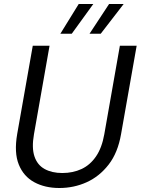

<svg xmlns="http://www.w3.org/2000/svg" viewBox="-20 -929 704 961"><path d="M277 12Q205 12 151.5 -17Q98 -46 74 -105.5Q50 -165 66 -258L144 -700H228L150 -257Q138 -189 152.5 -146Q167 -103 203.5 -83Q240 -63 292 -63Q345 -63 388 -83Q431 -103 460.5 -146Q490 -189 502 -257L580 -700H664L586 -258Q570 -165 524 -105.5Q478 -46 414 -17Q350 12 277 12ZM428 -760 526 -909H599L484 -760ZM282 -760 374 -909H447L339 -760Z"/></svg>

Font: DM Sans 9pt
Style: Italic
Weight: 400
Italic angle: -10°
Designer: Colophon Foundry, Jonny Pinhorn
Foundry: Colophon Foundry
Version: Version 4.004